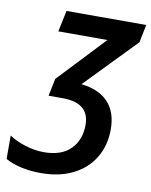

<svg xmlns="http://www.w3.org/2000/svg" viewBox="-90 -775 668 847"><g transform="rotate(10 244.0 -352.0)"><path d="M-8 -25V-130Q23 -109 65.5 -96Q108 -83 148 -83Q227 -83 268 -124.5Q309 -166 309 -233Q309 -332 189 -332H126L142 -410L339 -619H119L139 -714H496L480 -634L260 -407Q338 -399 380 -355Q422 -311 422 -233Q422 -162 389.5 -107Q357 -52 296 -21Q235 10 152 10Q56 10 -8 -25Z"/></g></svg>

Font: Noto Sans UI NarrowMedium
Style: Italic
Weight: 500
Width: 4
Italic angle: -12°
Designer: Monotype Design Team
Foundry: Monotype Imaging Inc.
Version: Version 1.001